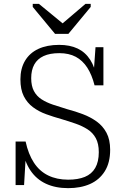

<svg xmlns="http://www.w3.org/2000/svg" viewBox="-20 -960 646 997"><path d="M266 -784H335L451 -924V-940H424L282 -819L328 -820L182 -940H150V-924ZM334 -27Q385 -27 420.5 -41.5Q456 -56 474.5 -88Q493 -120 493 -170Q493 -214 477.5 -242.5Q462 -271 434.5 -288.5Q407 -306 372.5 -318Q338 -330 301 -341Q258 -353 219.5 -367Q181 -381 151 -403.5Q121 -426 103.5 -460.5Q86 -495 86 -548Q86 -604 110 -644.5Q134 -685 179 -706Q224 -727 287 -727Q343 -727 383 -708Q423 -689 448.5 -649.5Q474 -610 483 -550L466 -575L476 -715H517V-517H471Q457 -572 433 -609Q409 -646 373.5 -665Q338 -684 288 -684Q239 -684 206.5 -669Q174 -654 158 -625Q142 -596 142 -554Q142 -514 156 -487.5Q170 -461 195.5 -444.5Q221 -428 255 -416.5Q289 -405 329 -393Q371 -382 410.5 -367Q450 -352 482 -329Q514 -306 533 -270.5Q552 -235 552 -182Q552 -115 524 -70.5Q496 -26 447.5 -4.5Q399 17 334 17Q268 17 218.5 -6Q169 -29 138 -75Q107 -121 95 -191L115 -169L105 1H61V-225H113Q127 -160 156 -115.5Q185 -71 230 -49Q275 -27 334 -27Z"/></svg>

Font: Roboto Serif SemiCondensed ExtraLight
Style: Regular
Weight: 250
Width: 4
Designer: Greg Gazdowicz
Foundry: Commercial Type
Version: Version 1.007